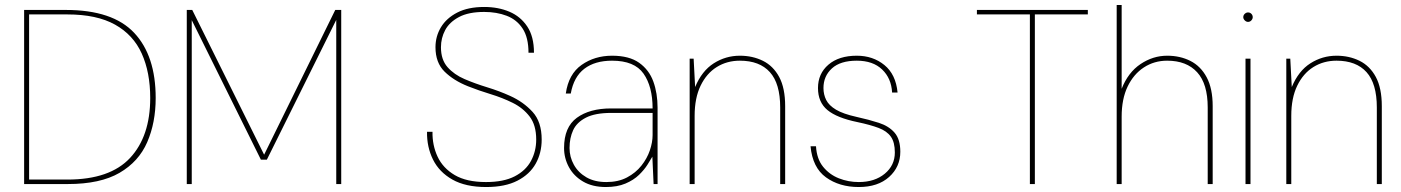

<svg xmlns="http://www.w3.org/2000/svg" viewBox="-20 -740 5635 772"><path d="M77 0V-700H245Q433 -700 519.5 -608Q606 -516 606 -346Q606 -247 572 -168.5Q538 -90 460.5 -45Q383 0 253 0ZM97 -18H251Q422 -18 503 -105Q584 -192 584 -346Q584 -449 550 -524.5Q516 -600 442.5 -641Q369 -682 251 -682H97Z M731 0V-700H753L1042 -118L1328 -700H1352V0H1332V-660L1053 -98H1029L751 -659V0Z M1935 12Q1852 12 1799 -18Q1746 -48 1721 -98.5Q1696 -149 1697 -210H1719Q1718 -156 1739.5 -110Q1761 -64 1808.5 -36Q1856 -8 1934 -8Q2005 -8 2049.5 -31Q2094 -54 2115 -93Q2136 -132 2136 -179Q2136 -237 2109.5 -271.5Q2083 -306 2041.5 -326.5Q2000 -347 1952.5 -361.5Q1905 -376 1862 -393Q1804 -416 1767.5 -452Q1731 -488 1731 -550Q1731 -594 1753 -630.5Q1775 -667 1818.5 -689.5Q1862 -712 1927 -712Q1983 -712 2028 -693Q2073 -674 2100 -633.5Q2127 -593 2127 -528H2105Q2105 -589 2081.5 -625Q2058 -661 2017.5 -676.5Q1977 -692 1927 -692Q1864 -692 1825.5 -671.5Q1787 -651 1770 -619Q1753 -587 1753 -550Q1753 -500 1779.5 -470Q1806 -440 1848 -422Q1890 -404 1939 -389Q1988 -374 2032 -354Q2085 -330 2121.5 -290Q2158 -250 2158 -179Q2158 -125 2134 -82Q2110 -39 2060.5 -13.5Q2011 12 1935 12Z M2416 12Q2362 12 2324.5 -10Q2287 -32 2267.5 -68Q2248 -104 2248 -145Q2248 -229 2299.5 -266.5Q2351 -304 2437 -304H2604Q2604 -392 2567.5 -444Q2531 -496 2441 -496Q2372 -496 2329.5 -463.5Q2287 -431 2275 -364H2255Q2266 -442 2318.5 -479Q2371 -516 2441 -516Q2510 -516 2550 -487.5Q2590 -459 2607 -412Q2624 -365 2624 -307V0H2608L2603 -110Q2596 -98 2583.5 -78Q2571 -58 2549.5 -37Q2528 -16 2495 -2Q2462 12 2416 12ZM2418 -8Q2466 -8 2501 -26.5Q2536 -45 2559 -74Q2582 -103 2593 -135.5Q2604 -168 2604 -197V-286H2438Q2373 -286 2336 -267Q2299 -248 2284.5 -216.5Q2270 -185 2270 -145Q2270 -109 2287.5 -77.5Q2305 -46 2338 -27Q2371 -8 2418 -8Z M2753 0V-504H2769L2775 -390Q2802 -455 2850 -485.5Q2898 -516 2955 -516Q3006 -516 3047.5 -495.5Q3089 -475 3113 -430.5Q3137 -386 3137 -313V0H3117V-308Q3117 -404 3075.5 -450Q3034 -496 2955 -496Q2903 -496 2862 -470.5Q2821 -445 2797 -395.5Q2773 -346 2773 -274V0Z M3433 12Q3355 12 3301 -27Q3247 -66 3239 -152H3261Q3264 -101 3289.5 -69.5Q3315 -38 3353 -23Q3391 -8 3433 -8Q3497 -8 3537.5 -41.5Q3578 -75 3578 -127Q3578 -168 3562 -190.5Q3546 -213 3513 -225.5Q3480 -238 3428 -249Q3345 -266 3307 -297.5Q3269 -329 3269 -386Q3269 -444 3311 -480Q3353 -516 3425 -516Q3490 -516 3536 -478.5Q3582 -441 3589 -368H3567Q3564 -425 3527 -460.5Q3490 -496 3425 -496Q3359 -496 3325 -465Q3291 -434 3291 -386Q3291 -360 3302 -338Q3313 -316 3341.5 -299Q3370 -282 3424 -270Q3474 -259 3514 -246Q3554 -233 3577 -206.5Q3600 -180 3600 -130Q3600 -69 3555 -28.5Q3510 12 3433 12Z M4121 0V-682H3908V-700H4354V-682H4141V0Z M4470 0V-720H4490V-383Q4516 -449 4566 -482.5Q4616 -516 4673 -516Q4725 -516 4766.5 -495Q4808 -474 4832 -429Q4856 -384 4856 -313V0H4836V-308Q4836 -403 4793.5 -449.5Q4751 -496 4673 -496Q4621 -496 4579.5 -469Q4538 -442 4514 -392Q4490 -342 4490 -271V0Z M4998 -652Q4991 -652 4985 -658Q4979 -664 4979 -671Q4979 -679 4985 -684.5Q4991 -690 4998 -690Q5006 -690 5011.5 -684.5Q5017 -679 5017 -671Q5017 -664 5011.5 -658Q5006 -652 4998 -652ZM4988 0V-504H5008V0Z M5152 0V-504H5168L5174 -390Q5201 -455 5249 -485.5Q5297 -516 5354 -516Q5405 -516 5446.5 -495.5Q5488 -475 5512 -430.5Q5536 -386 5536 -313V0H5516V-308Q5516 -404 5474.5 -450Q5433 -496 5354 -496Q5302 -496 5261 -470.5Q5220 -445 5196 -395.5Q5172 -346 5172 -274V0Z"/></svg>

Font: DM Sans Thin
Style: Regular
Weight: 100
Designer: Colophon Foundry, Jonny Pinhorn
Foundry: Colophon Foundry
Version: Version 4.004; ttfautohint (v1.8.4.7-5d5b)